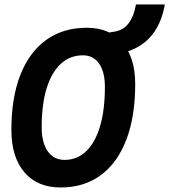

<svg xmlns="http://www.w3.org/2000/svg" viewBox="-20 -827 756 857"><path d="M250.5 9.8Q146.7 9.8 88.8 -58.1Q30.8 -126.1 30.8 -247.1Q30.8 -390.4 70.8 -492.6Q110.8 -594.7 186.3 -648.9Q261.7 -703.1 367.2 -703.1Q469 -703.1 526.3 -636.7Q583.5 -570.2 583.5 -451.7Q583.5 -306.8 543.9 -203.5Q504.4 -100.1 429.9 -45.2Q355.4 9.8 250.5 9.8ZM268.1 -113.3Q324.6 -113.3 364.9 -152.2Q405.3 -191 426.8 -264Q448.2 -336.9 448.2 -439.5Q448.2 -505.8 422.5 -542.9Q396.7 -580.1 350.1 -580.1Q292.4 -580.1 251.2 -542Q210 -503.9 188 -432.2Q166 -360.4 166 -259.3Q166 -190.5 193 -151.9Q220 -113.3 268.1 -113.3ZM468.8 -580.1 462.4 -681.2 492.2 -686Q530.8 -692.4 554.2 -723.1Q577.6 -753.9 586.9 -807.1H715.8Q698.7 -710.4 644.8 -655.3Q590.8 -600.1 499 -585Z"/></svg>

Font: Cascadia Mono NF
Style: Italic
Weight: 400
Italic angle: -10°
Monospace: yes
Designer: Aaron Bell
Foundry: Saja Typeworks
Version: Version 2404.023